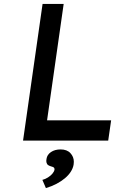

<svg xmlns="http://www.w3.org/2000/svg" viewBox="-20 -720 639 983"><path d="M98 0 198 -700H306L221 -104H549L534 0ZM215 243 197 201Q212 197 225.5 188.5Q239 180 248 169.5Q257 159 259 149Q259 148 259 146Q259 142 256.5 138.5Q254 135 242 132Q225 127 221 119.5Q217 112 217 104Q217 100 218 94Q221 72 241 58.5Q261 45 290 45Q323 45 340.5 64Q358 83 358 108Q358 115 357 122Q354 141 342.5 159Q331 177 312.5 192.5Q294 208 269.5 221Q245 234 215 243Z"/></svg>

Font: Lexend
Style: Italic
Weight: 400
Italic angle: -8.13011°
Designer: Bonnie Shaver-Troup, Thomas Jockin
Foundry: Lexend
Version: Version 1.007